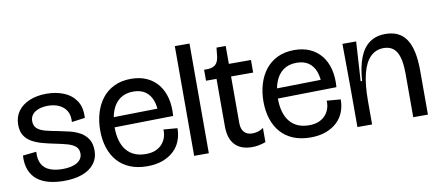

<svg xmlns="http://www.w3.org/2000/svg" viewBox="-64 -919 2678 1172"><g transform="rotate(-10 1275.0 -333.5)"><path d="M252 13Q203 13 161 2.5Q119 -8 89 -31Q59 -54 43.5 -91.5Q28 -129 31 -183L115 -192Q112 -143 129 -114Q146 -85 179 -72.5Q212 -60 255 -60Q314 -60 346.5 -80Q379 -100 379 -135Q379 -163 361 -178.5Q343 -194 311.5 -203Q280 -212 239 -220Q199 -228 162 -238Q125 -248 96.5 -264Q68 -280 51.5 -306Q35 -332 35 -373Q35 -421 60 -456Q85 -491 131 -510.5Q177 -530 238 -530Q295 -530 343 -511Q391 -492 419 -451Q447 -410 443 -344L361 -333Q364 -376 347.5 -402.5Q331 -429 301.5 -442.5Q272 -456 233 -456Q183 -456 153 -435.5Q123 -415 123 -380Q123 -350 141.5 -334Q160 -318 192 -309.5Q224 -301 264 -294Q300 -287 335.5 -278.5Q371 -270 400.5 -254Q430 -238 448.5 -210Q467 -182 467 -137Q467 -91 441 -57Q415 -23 367 -5Q319 13 252 13Z M769 13Q708 13 662 -6Q616 -25 585 -60Q554 -95 538 -144Q522 -193 522 -252Q522 -309 537 -359.5Q552 -410 581.5 -448Q611 -486 656 -508Q701 -530 761 -530Q816 -530 858 -511Q900 -492 928 -457Q956 -422 968.5 -372.5Q981 -323 976 -262L578 -255V-317L909 -323L890 -287Q892 -336 878.5 -373Q865 -410 836 -430.5Q807 -451 761 -451Q712 -451 678.5 -426.5Q645 -402 628.5 -357.5Q612 -313 612 -256Q612 -162 653.5 -112Q695 -62 772 -62Q811 -62 837 -74.5Q863 -87 878 -106.5Q893 -126 899 -148.5Q905 -171 903 -191L989 -184Q989 -142 975 -106Q961 -70 932.5 -43.5Q904 -17 863 -2Q822 13 769 13Z M1060 0V-680H1151V0Z M1419 9Q1349 9 1312.5 -30Q1276 -69 1276 -145V-439H1211V-507H1237Q1271 -510 1286 -527.5Q1301 -545 1304 -579L1309 -627H1366V-516H1503V-438H1366V-150Q1366 -111 1384.5 -92Q1403 -73 1434 -73Q1452 -73 1470.5 -78.5Q1489 -84 1503 -95V-7Q1481 1 1460.5 5Q1440 9 1419 9Z M1781 13Q1720 13 1674 -6Q1628 -25 1597 -60Q1566 -95 1550 -144Q1534 -193 1534 -252Q1534 -309 1549 -359.5Q1564 -410 1593.5 -448Q1623 -486 1668 -508Q1713 -530 1773 -530Q1828 -530 1870 -511Q1912 -492 1940 -457Q1968 -422 1980.5 -372.5Q1993 -323 1988 -262L1590 -255V-317L1921 -323L1902 -287Q1904 -336 1890.5 -373Q1877 -410 1848 -430.5Q1819 -451 1773 -451Q1724 -451 1690.5 -426.5Q1657 -402 1640.5 -357.5Q1624 -313 1624 -256Q1624 -162 1665.5 -112Q1707 -62 1784 -62Q1823 -62 1849 -74.5Q1875 -87 1890 -106.5Q1905 -126 1911 -148.5Q1917 -171 1915 -191L2001 -184Q2001 -142 1987 -106Q1973 -70 1944.5 -43.5Q1916 -17 1875 -2Q1834 13 1781 13Z M2072 0V-245L2070 -516H2155L2140 -272H2149Q2155 -359 2177.5 -416Q2200 -473 2240 -501.5Q2280 -530 2338 -530Q2426 -530 2467.5 -467Q2509 -404 2509 -273V0H2418V-270Q2418 -361 2393 -404Q2368 -447 2312 -447Q2264 -447 2230.5 -414Q2197 -381 2180 -314.5Q2163 -248 2163 -144V0Z"/></g></svg>

Font: Bricolage Grotesque 96pt
Style: Regular
Weight: 400
Version: Version 1.001;gftools[0.9.33.dev8+g029e19f]